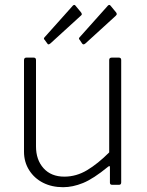

<svg xmlns="http://www.w3.org/2000/svg" viewBox="-20 -770 613 800"><path d="M248 -34Q298 -34 343 -61Q388 -88 435 -135V-520Q435 -530 446 -530H475Q485 -530 485 -520V-10Q485 0 476 0H447Q438 0 438 -9V-72Q438 -77 436.5 -78Q435 -79 430 -75Q369 -25 326 -7.5Q283 10 243 10Q196 10 159.5 -8.5Q123 -27 101.5 -61Q80 -95 80 -138V-519Q80 -530 90 -530H120Q130 -530 130 -520V-160Q130 -104 161.5 -69Q193 -34 248 -34ZM294 -747 318 -718Q321 -713 321 -710.5Q321 -708 315 -703L190 -589Q185 -585 182 -585Q179 -585 177 -589L166 -604Q160 -609 166 -615L284 -747Q290 -752 294 -747ZM440 -747 464 -718Q467 -713 466.5 -710.5Q466 -708 461 -703L336 -589Q331 -585 328 -585Q325 -585 322 -589L312 -604Q306 -609 312 -615L430 -747Q436 -752 440 -747Z"/></svg>

Font: Libre Franklin ExtraLight
Style: Regular
Weight: 250
Designer: Pablo Impallari, Rodrigo Fuenzalida, Nhung Nguyen
Foundry: Impallari Type
Version: Version 3.000